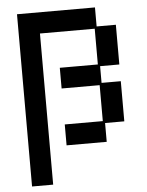

<svg xmlns="http://www.w3.org/2000/svg" viewBox="-56 -677 699 915"><g transform="rotate(-5 293.0 -219.0)"><path d="M60 193V-631H433V-540H525V-350H433V-270H525V-78H433V12H241V-88H423V-260H241V-359H423V-530H161V193Z"/></g></svg>

Font: Pixelify Sans
Style: Regular
Weight: 400
Designer: Stefie Justprince
Foundry: Typecalism Foundryline
Version: Version 1.000;February 13, 2025;FontCreator 15.0.0.3015 64-b